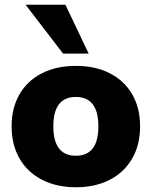

<svg xmlns="http://www.w3.org/2000/svg" viewBox="-20 -782 640 810"><path d="M29 -249Q29 -327 62.5 -384.5Q96 -442 157 -473Q218 -504 300 -504Q382 -504 443 -473Q504 -442 537.5 -384.5Q571 -327 571 -249Q571 -171 537.5 -113Q504 -55 443 -23.5Q382 8 300 8Q219 8 157.5 -23.5Q96 -55 62.5 -113Q29 -171 29 -249ZM395 -249Q395 -373 300 -373Q205 -373 205 -249Q205 -125 300 -125Q395 -125 395 -249ZM246 -556 88 -762H256L354 -556Z"/></svg>

Font: wassup Sans
Style: Black
Weight: 900
Version: Version 2.001